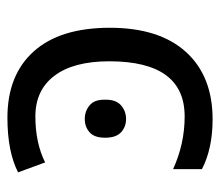

<svg xmlns="http://www.w3.org/2000/svg" viewBox="-58 -528 596 520"><g transform="rotate(-90 240.0 -268.0)"><path d="M181.2 -545.9Q296.9 -545.9 360.8 -474.6Q424.8 -403.3 424.8 -268.6Q424.8 -134.8 359.4 -62.5Q293.9 9.8 176.8 9.8Q97.7 9.8 42 -19V-97.2Q110.4 -65.9 184.6 -65.9Q334 -65.9 334 -270Q334 -366.7 294.9 -418.5Q255.9 -470.2 184.6 -470.2Q113.3 -470.2 60.1 -443.8L33.2 -517.1Q89.8 -545.9 181.2 -545.9ZM141.6 -323.2Q156.2 -336.4 177.7 -336.4Q199.2 -336.4 214.8 -323.2Q230.5 -310.5 230 -281.2Q230.5 -252 214.8 -238.3Q199.2 -224.6 177.7 -224.6Q156.2 -224.6 141.6 -238.3Q127 -252 127 -281.2Q127 -310.5 141.6 -323.2Z"/></g></svg>

Font: NotoSans
Style: Regular
Weight: 400
Designer: Monotype Design team
Foundry: Monotype Imaging Inc.
Version: Version 1.04